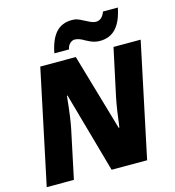

<svg xmlns="http://www.w3.org/2000/svg" viewBox="-132 -1048 1059 1160"><g transform="rotate(-15 397.5 -468.5)"><path d="M555.2 -770Q539.1 -770 523.4 -773.9Q507.8 -777.8 493.7 -784.7Q479.5 -791.5 471.2 -795.9Q435.5 -817.9 409.2 -817.9Q394 -817.9 379.6 -804.7Q365.2 -791.5 361.8 -769H270Q285.6 -853 323 -894.5Q360.4 -936 422.9 -936Q439.5 -936 451.9 -932.9Q464.4 -929.7 498 -912.1Q513.2 -903.8 530.3 -896Q547.4 -888.2 563 -888.2Q601.1 -888.2 619.1 -937H711.9Q695.3 -853 657 -811.5Q618.7 -770 555.2 -770ZM644 0H421.9L280.8 -502H276.9Q262.7 -359.9 249 -297.9L186 0H16.1L167 -713.9H389.2L528.8 -233.9H533.2Q547.4 -349.1 561 -415L625 -713.9H794.9Z"/></g></svg>

Font: TypoPRO Open Sans
Style: Italic
Weight: 800
Italic angle: -12°
Foundry: Ascender Corporation
Version: Version 1.10